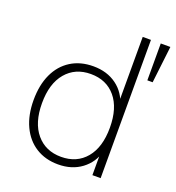

<svg xmlns="http://www.w3.org/2000/svg" viewBox="-130 -809 842 920"><g transform="rotate(20 291.0 -348.5)"><path d="M268 8Q203 8 154.5 -22.5Q106 -53 79.5 -109.5Q53 -166 53 -242Q53 -319 79 -375Q105 -431 153.5 -461.5Q202 -492 268 -492Q338 -492 387 -456Q436 -420 452 -358H441V-705H483V0H441V-126H452Q436 -65 387 -28.5Q338 8 268 8ZM269 -31Q349 -31 395.5 -86.5Q442 -142 442 -242Q442 -342 395.5 -397.5Q349 -453 269 -453Q190 -453 143 -397.5Q96 -342 96 -242Q96 -142 143 -86.5Q190 -31 269 -31ZM533 -517V-705H582L560 -517Z"/></g></svg>

Font: Nunito Sans 12pt ExtraLight 12pt ExtraLight
Style: Regular
Weight: 250
Version: Version 3.101;gftools[0.9.27]